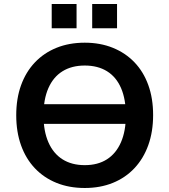

<svg xmlns="http://www.w3.org/2000/svg" viewBox="-20 -928 845 958"><path d="M139 -310V-408H669V-310ZM403 10Q325 10 262 -15.5Q199 -41 154 -88.5Q109 -136 85 -203Q61 -270 61 -353Q61 -436 85 -502.5Q109 -569 154 -616.5Q199 -664 262 -689.5Q325 -715 403 -715Q480 -715 543 -689.5Q606 -664 651 -617Q696 -570 720 -503.5Q744 -437 744 -354Q744 -271 720 -204Q696 -137 651 -89Q606 -41 543 -15.5Q480 10 403 10ZM403 -104Q468 -104 513.5 -133Q559 -162 583.5 -218Q608 -274 608 -353Q608 -433 584 -488.5Q560 -544 514 -572.5Q468 -601 403 -601Q338 -601 292 -572.5Q246 -544 221.5 -488.5Q197 -433 197 -353Q197 -274 221.5 -218Q246 -162 292 -133Q338 -104 403 -104ZM440 -787V-908H564V-787ZM238 -787V-908H362V-787Z"/></svg>

Font: Nunito Sans 10pt
Style: Bold
Weight: 700
Designer: Vernon Adams
Foundry: Vernon Adams
Version: Version 3.101;gftools[0.9.27]